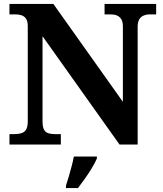

<svg xmlns="http://www.w3.org/2000/svg" viewBox="-20 -734 829 975"><path d="M28 0V-53H53Q73 -53 88.5 -57.5Q104 -62 112.5 -76Q121 -90 121 -118V-600Q121 -627 112 -639.5Q103 -652 89 -656.5Q75 -661 58 -661H28V-714H251L604 -217V-600Q604 -624 595.5 -637Q587 -650 573.5 -655.5Q560 -661 542 -661H511V-714H773V-661H742Q724 -661 709.5 -655Q695 -649 687 -635.5Q679 -622 679 -596V0H587L196 -550V-118Q196 -90 203.5 -76Q211 -62 225 -57.5Q239 -53 258 -53H289V0ZM315 208Q322 188 329.5 162Q337 136 344 109.5Q351 83 355 61H472V71Q463 92 447 118.5Q431 145 412 172Q393 199 376 221H315Z"/></svg>

Font: Noto Rashi Hebrew
Style: Bold
Weight: 700
Version: Version 1.006